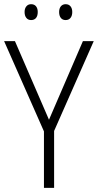

<svg xmlns="http://www.w3.org/2000/svg" viewBox="-20 -914 476 934"><path d="M218.3 -331.5 383.3 -713.9H436L243.2 -276.9V0H193.8V-274.9L0 -713.9H52.7ZM99.6 -855.5Q99.6 -872.6 108.2 -883.1Q116.7 -893.6 131.3 -893.6Q147 -893.6 155.3 -883.3Q163.6 -873 163.6 -855.5Q163.6 -836.9 155.3 -826.7Q147 -816.4 131.3 -816.4Q116.7 -816.4 108.2 -826.9Q99.6 -837.4 99.6 -855.5ZM267.6 -855.5Q267.6 -873 276.1 -883.3Q284.7 -893.6 299.3 -893.6Q314.5 -893.6 323 -883.3Q331.5 -873 331.5 -855.5Q331.5 -837.4 323 -826.9Q314.5 -816.4 299.3 -816.4Q284.2 -816.4 275.9 -826.9Q267.6 -837.4 267.6 -855.5Z"/></svg>

Font: Open Sans SemiCondensed Light
Style: Regular
Weight: 300
Width: 4
Designer: Monotype Design Team
Foundry: Monotype Imaging Inc.
Version: Version 3.000